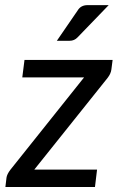

<svg xmlns="http://www.w3.org/2000/svg" viewBox="-20 -745 469 765"><path d="M423.8 -468.3Q421.9 -451.7 408.7 -434.6L116.7 -69.3H366.7L358.4 0H1.5L5.9 -37.1Q7.8 -50.8 21.5 -68.8L314.9 -436.5H68.8L77.6 -506.3H428.7ZM257.3 -582.5H206.5L289.6 -703.6Q302.2 -724.6 329.1 -724.6H413.1L289.1 -596.2Q276.4 -582.5 257.3 -582.5Z"/></svg>

Font: Lato-Italic
Style: Italic
Weight: 400
Italic angle: -7°
Designer: Lukasz Dziedzic
Foundry: tyPoland Lukasz Dziedzic
Version: Version 1.104; Western+Polish opensource